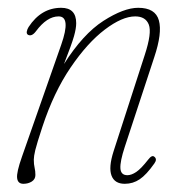

<svg xmlns="http://www.w3.org/2000/svg" viewBox="-20 -452 454 480"><path d="M50 -365Q46 -367.5 47 -373.2Q48 -379 51.5 -384.5Q83 -432.5 133 -432.5Q170.5 -432.5 170.5 -394Q170.5 -381 165 -361.5Q159.5 -342 140 -292Q187.5 -367 238.5 -399.8Q289.5 -432.5 325.5 -432.5Q368.5 -432.5 377.2 -401Q386 -369.5 365.5 -308.5L292 -85Q280 -48.5 281 -31.2Q282 -14 298.5 -14Q308.5 -14 320.5 -22Q332.5 -30 350.5 -53Q360 -65.5 366 -60Q373.5 -54 366 -43.5Q346 -15 329.2 -3.8Q312.5 7.5 292 7.5Q266.5 7.5 258.8 -13Q251 -33.5 264 -74L342 -315Q360 -370 352 -390.5Q344 -411 318 -411Q285.5 -411 242 -378Q198.5 -345 156.5 -283.2Q114.5 -221.5 86 -135Q72 -92.5 68.2 -76.8Q64.5 -61 64.5 -53Q64.5 -41 66.5 -32.8Q68.5 -24.5 68.5 -14.5Q68.5 -4 59.5 1.8Q50.5 7.5 38.5 7.5Q24.5 7.5 22.8 -6.8Q21 -21 35 -60.5L133 -340Q158 -411 126.5 -411Q97.5 -411 70 -374Q59.5 -360 50 -365Z"/></svg>

Font: Fraunces 144pt S100 Thin
Style: Italic
Weight: 100
Italic angle: -16°
Version: Version 1.000; ttfautohint (v1.8.3)